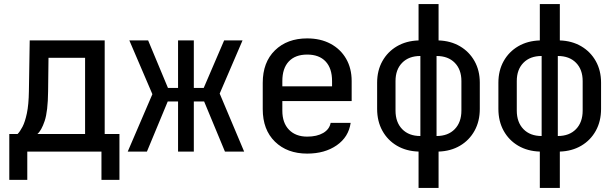

<svg xmlns="http://www.w3.org/2000/svg" viewBox="-20 -750 3040 950"><path d="M26 140V-87H67Q79 -99 91.5 -123Q104 -147 113 -189.5Q122 -232 123 -299L127 -550H498V-87H571V140H482V0H115V140ZM165 -87H401V-464H220L218 -298Q217 -199 201 -151.5Q185 -104 165 -87Z M612 0 734 -284 620 -550H713L811 -315H861V-550H939V-315H988L1089 -550H1180L1067 -287L1188 0H1093L990 -248H939V0H861V-248H810L707 0Z M1500 10Q1401 10 1340.5 -49Q1280 -108 1280 -210V-340Q1280 -442 1340.5 -501Q1401 -560 1500 -560Q1566 -560 1615.5 -533.5Q1665 -507 1692.5 -459.5Q1720 -412 1720 -349V-250H1377V-202Q1377 -142 1410 -108Q1443 -74 1500 -74Q1548 -74 1579 -92Q1610 -110 1616 -142H1715Q1705 -72 1646 -31Q1587 10 1500 10ZM1377 -349V-323H1623V-349Q1623 -412 1591 -446Q1559 -480 1500 -480Q1441 -480 1409 -446Q1377 -412 1377 -349Z M2051 180V0Q1990 -2 1944 -29Q1898 -56 1872 -103Q1846 -150 1846 -211V-341Q1846 -401 1872 -447.5Q1898 -494 1944 -521Q1990 -548 2051 -550V-730H2150V-550Q2210 -548 2256 -521Q2302 -494 2328 -447.5Q2354 -401 2354 -341V-211Q2354 -150 2328 -103Q2302 -56 2256 -29Q2210 -2 2150 0V180ZM2060 -77V-473Q2003 -473 1970 -439.5Q1937 -406 1937 -349V-203Q1937 -145 1970 -111Q2003 -77 2060 -77ZM2140 -77Q2197 -77 2230 -111Q2263 -145 2263 -203V-349Q2263 -406 2230 -439.5Q2197 -473 2140 -473Z M2651 180V0Q2590 -2 2544 -29Q2498 -56 2472 -103Q2446 -150 2446 -211V-341Q2446 -401 2472 -447.5Q2498 -494 2544 -521Q2590 -548 2651 -550V-730H2750V-550Q2810 -548 2856 -521Q2902 -494 2928 -447.5Q2954 -401 2954 -341V-211Q2954 -150 2928 -103Q2902 -56 2856 -29Q2810 -2 2750 0V180ZM2660 -77V-473Q2603 -473 2570 -439.5Q2537 -406 2537 -349V-203Q2537 -145 2570 -111Q2603 -77 2660 -77ZM2740 -77Q2797 -77 2830 -111Q2863 -145 2863 -203V-349Q2863 -406 2830 -439.5Q2797 -473 2740 -473Z"/></svg>

Font: JetBrains Mono NL Medium
Style: Regular
Weight: 500
Monospace: yes
Designer: Philipp Nurullin, Konstantin Bulenkov
Foundry: JetBrains
Version: Version 2.305; ttfautohint (v1.8.4.7-5d5b)